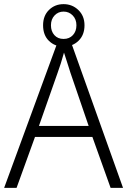

<svg xmlns="http://www.w3.org/2000/svg" viewBox="-20 -907 615 927"><path d="M514 0 426 -246H149L60 0H0L263 -717H318L574 0ZM320 -556Q317 -566 311.5 -583Q306 -600 300 -619Q294 -638 289 -653Q282 -627 273.5 -600.5Q265 -574 258 -555L168 -299H408ZM287 -682Q245 -682 216.5 -709.5Q188 -737 188 -785Q188 -831 216.5 -859Q245 -887 287 -887Q329 -887 358.5 -858.5Q388 -830 388 -785Q388 -738 359 -710Q330 -682 287 -682ZM287 -719Q315 -719 332 -737.5Q349 -756 349 -785Q349 -814 331 -832.5Q313 -851 287 -851Q261 -851 243.5 -832.5Q226 -814 226 -785Q226 -756 242.5 -737.5Q259 -719 287 -719Z"/></svg>

Font: Noto Sans Display Light
Style: Regular
Weight: 300
Designer: Monotype Design Team
Foundry: Monotype Imaging Inc.
Version: Version 2.003